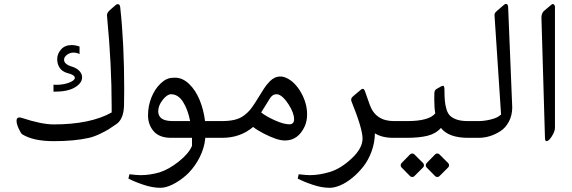

<svg xmlns="http://www.w3.org/2000/svg" viewBox="-20 -687 2849 957"><path d="M246.6 -265.1 259.8 -264.2Q295.9 -264.2 324.5 -275.1Q353 -286.1 353 -299.3Q353 -313.5 314.9 -323.2Q290.5 -330.1 277.8 -348.4Q265.1 -366.7 265.1 -392.8Q265.1 -418.9 284.4 -440.7Q303.7 -462.4 337.4 -462.4Q355 -462.4 376.5 -455.1V-417.5Q362.8 -424.8 345.9 -424.8Q329.1 -424.8 314.2 -414.1Q299.3 -403.3 299.3 -389.2Q299.3 -366.7 338.4 -355Q362.3 -347.7 375.7 -333.3Q389.2 -318.8 389.2 -301.8Q389.2 -272.9 353.5 -251.5Q317.9 -230 251.5 -230H246.6ZM599.1 -240.2 598.1 -159.2Q595.7 -92.8 560.1 -68.4Q532.2 -49.3 519.3 -41.3Q506.3 -33.2 477.3 -19.3Q448.2 -5.4 421.9 0.5Q349.6 16.6 247.8 16.6Q146 16.6 90.8 -17.6Q84.5 -21.5 73.5 -45.2Q62.5 -68.8 62.5 -85.2Q62.5 -101.6 76.7 -101.6Q81.1 -101.6 89.4 -99.1Q187.5 -66.9 247.6 -66.9Q430.2 -66.9 536.6 -126.5V-154.8Q536.6 -364.3 514.2 -598.1Q513.2 -603 513.2 -610.8Q513.2 -618.7 517.6 -625.5Q522 -632.3 535.6 -643.6L555.2 -660.6Q561.5 -666.5 567.4 -666.5Q577.1 -666.5 579.1 -651.9Q599.1 -471.7 599.1 -240.2Z M768.6 -132.3Q768.6 -83.5 840.8 -83.5H927.7Q916 -142.6 891.8 -179.9Q867.7 -217.3 832.5 -217.3Q813 -217.3 790.8 -189Q768.6 -160.6 768.6 -132.3ZM681.2 186Q727.5 186 775.9 171.9Q821.8 157.2 871.3 117.9Q920.9 78.6 937 40V0H833.5Q774.4 0 746.1 -32.7Q717.8 -65.4 717.8 -112.1Q717.8 -158.7 734.6 -200.9Q751.5 -243.2 780.8 -271.2Q810.1 -299.3 841.8 -299.3Q843.8 -299.8 852.5 -299.8Q890.1 -299.8 922.6 -268.6Q955.1 -237.3 975.1 -188.5Q995.1 -139.6 1002 -83.5H1087.4V0H1003.4Q1002.4 7.8 999.5 27.3Q989.7 75.2 963.4 118.4Q937 161.6 904.8 189.2Q872.6 216.8 839.6 232.9Q806.6 249 780.8 249H777.8Q740.2 249 695.6 234.1Q650.9 219.2 620.1 203.1L625 181.6Q662.6 186 681.2 186Z M1281.7 -126.5Q1306.2 -106.9 1350.1 -87.2Q1394 -67.4 1422.4 -67.4Q1445.8 -67.4 1445.8 -93.3Q1445.8 -124 1418.2 -167Q1390.6 -210 1364.7 -216.8Q1363.8 -217.3 1356.4 -217.3Q1352.5 -217.3 1348.9 -216.1Q1345.2 -214.8 1342.3 -213.6Q1339.4 -212.4 1335.9 -209Q1332.5 -205.6 1330.8 -203.9Q1329.1 -202.1 1325.7 -197Q1322.3 -191.9 1321 -189.9Q1319.8 -188 1316.2 -181.9Q1312.5 -175.8 1311.5 -174.3ZM1085.9 -83.5Q1123 -83.5 1149.9 -90.1Q1176.8 -96.7 1195.8 -111.1Q1214.8 -125.5 1225.8 -138.7Q1236.8 -151.9 1251.5 -174.8L1295.9 -245.6Q1303.2 -256.3 1308.8 -263.7Q1314.5 -271 1325.4 -282.2Q1336.4 -293.5 1349.6 -299.6Q1362.8 -305.7 1377.4 -305.7Q1392.1 -305.7 1408.2 -298.3Q1450.7 -278.3 1480.7 -225.3Q1510.7 -172.4 1510.7 -116.7Q1510.7 -84 1499 -57.6Q1466.3 13.2 1400.9 13.2Q1379.9 13.2 1355 4.9Q1327.6 -4.4 1294.9 -21.2Q1262.2 -38.1 1241.7 -54.2Q1177.7 0 1087.4 0Q1071.3 -1 1058.6 -13.4Q1045.9 -25.9 1045.9 -41.5Q1045.9 -57.1 1058.6 -69.8Q1071.3 -82.5 1085.9 -83.5Z M1524.9 186Q1571.3 186 1624.8 169.9Q1678.2 153.8 1732.7 103Q1787.1 52.2 1787.1 3.4Q1787.1 -45.4 1731.4 -183.1Q1727.1 -195.8 1738.8 -206.1L1779.8 -240.7Q1784.2 -245.1 1789.3 -244.1Q1794.4 -243.2 1797.9 -235.8Q1804.7 -214.8 1822.3 -166.5Q1851.1 -83.5 1942.9 -83.5H1970.7V0H1939.9Q1884.3 0 1848.6 -22.5Q1848.1 23.9 1832 67.9Q1815.9 111.8 1790.5 143.8Q1765.1 175.8 1735.1 200.2Q1705.1 224.6 1676 236.8Q1647 249 1624.5 249H1621.6Q1584 249 1539.3 234.1Q1494.6 219.2 1463.9 203.1L1468.8 181.6Q1506.3 186 1524.9 186Z M1969.2 -83.5H2010.3Q2117.7 -83.5 2149.4 -121.6Q2144.5 -152.3 2144.5 -194.8Q2144.5 -198.7 2144.8 -207.8Q2145 -216.8 2145 -221.7Q2145 -236.8 2155.3 -243.2L2180.2 -257.3Q2185.5 -259.3 2188.5 -259.5Q2191.4 -259.8 2192.9 -256.1Q2194.3 -252.4 2194.8 -249.3Q2195.3 -246.1 2195.3 -241.7Q2195.3 -206.5 2197.3 -184.6Q2199.2 -162.6 2205.8 -141.1Q2212.4 -119.6 2225.1 -108.4Q2237.8 -97.2 2259 -90.3Q2280.3 -83.5 2312 -83.5H2332.5V0H2313.5Q2216.3 0 2177.7 -49.3Q2152.3 -20.5 2110.8 -10.3Q2069.3 0 2005.4 0H1969.2Q1953.1 -1 1940.9 -13.2Q1928.7 -25.4 1928.7 -41.5Q1928.7 -57.6 1941.2 -70.6Q1953.6 -83.5 1969.2 -83.5ZM2106.4 126 2148.9 82.5Q2153.3 78.1 2159.7 78.1Q2166 78.1 2170.4 82.5L2213.9 126Q2218.3 130.4 2218.3 136.7Q2218.3 143.1 2213.9 147.5L2170.4 190.9Q2166 195.3 2159.7 195.3Q2153.3 195.3 2148.9 190.9L2106.4 147.5Q2102.1 143.1 2102.1 136.7Q2102.1 130.4 2106.4 126ZM1981.4 126 2023.9 82.5Q2028.3 78.1 2034.7 78.1Q2041 78.1 2045.4 82.5L2088.9 126Q2093.3 130.4 2093.3 136.7Q2093.3 143.1 2088.9 147.5L2045.4 190.9Q2041 195.3 2034.7 195.3Q2028.3 195.3 2023.9 190.9L1981.4 147.5Q1977.1 143.1 1977.1 136.7Q1977.1 130.4 1981.4 126Z M2331.5 -83.5H2365.7Q2394.5 -83.5 2426.8 -91.6Q2459 -99.6 2471.7 -111.8L2477.5 -115.7L2444.8 -611.8Q2444.8 -617.2 2447 -621.3Q2449.2 -625.5 2456.5 -632.3L2489.3 -660.6Q2496.1 -667.5 2502.4 -667.5Q2511.2 -667.5 2512.7 -653.3L2533.2 -150.9Q2532.7 -111.3 2516.4 -80.6Q2500 -49.8 2474.1 -33.2Q2422.4 0 2365.7 0H2331.5Q2316.4 0 2303.7 -12.7Q2291 -25.4 2291 -41.7Q2291 -58.1 2303.2 -70.8Q2315.4 -83.5 2331.5 -83.5Z M2746.1 -651.9V-49.8Q2746.1 -32.2 2730.7 -7.8Q2715.3 16.6 2704.6 16.6Q2696.3 16.6 2696.3 0L2678.7 -600.1Q2678.7 -624 2696.3 -636.7L2727.1 -662.6Q2733.4 -668.5 2737.8 -666.5Q2746.1 -662.6 2746.1 -651.9Z"/></svg>

Font: Nika
Style: Regular
Weight: 400
Designer: Mohammad Saleh Souzanchi
Foundry: http://font-store.ir
Version: Version:1.0.0;RFB:1.2.5;Building:2016-05-25 11:08:22.297533